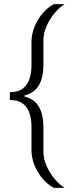

<svg xmlns="http://www.w3.org/2000/svg" viewBox="-20 -763 354 933"><path d="M242 150Q213 135 188.5 107Q164 79 148.5 42.5Q133 6 133 -35V-150Q133 -180 124.5 -209.5Q116 -239 93 -258Q70 -277 28 -277V-315Q70 -315 93 -334.5Q116 -354 124.5 -383.5Q133 -413 133 -443V-558Q133 -598 148.5 -635Q164 -672 188.5 -700Q213 -728 242 -743H294Q266 -725 243 -696.5Q220 -668 205.5 -634.5Q191 -601 191 -568V-447Q191 -389 170 -350.5Q149 -312 99 -299V-294Q149 -281 170 -242.5Q191 -204 191 -146V-25Q191 8 205.5 41.5Q220 75 243 103.5Q266 132 294 150Z"/></svg>

Font: Saira Light
Style: Regular
Weight: 300
Designer: Hector Gatti with collaboration of the Omnibus-Type team
Foundry: Omnibus-Type
Version: Version 1.100; ttfautohint (v1.8.3)